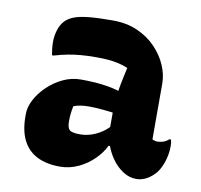

<svg xmlns="http://www.w3.org/2000/svg" viewBox="-67 -621 734 702"><g transform="rotate(10 300.0 -270.0)"><path d="M515 -354Q515 -334 515 -313.5Q515 -293 515 -273Q515 -253 515 -233Q515 -213 515 -193Q515 -181 515 -169.5Q515 -158 515 -147Q518 -145 524 -143.5Q530 -142 534 -142Q544 -142 555 -145.5Q566 -149 576 -158H582Q584 -151 584.5 -146Q585 -141 585 -133Q585 -103 574.5 -72.5Q564 -42 547 -25Q530 -8 513.5 -1Q497 6 482 6Q455 6 431.5 -9.5Q408 -25 391 -49Q374 -73 364.5 -101Q355 -129 355 -153Q355 -173 355 -192Q355 -211 355 -230Q355 -249 357.5 -272Q360 -295 365.5 -324Q371 -353 379 -388Q360 -396 341.5 -400Q323 -404 303.5 -405.5Q284 -407 261 -407Q231 -407 206 -405Q181 -403 157 -398.5Q133 -394 106 -386H100Q98 -396 96.5 -409Q95 -422 95 -435Q95 -458 102 -480Q109 -502 123 -516Q135 -528 154.5 -535.5Q174 -543 208 -546.5Q242 -550 297 -550Q349 -550 389.5 -532Q430 -514 458 -484.5Q486 -455 500.5 -421Q515 -387 515 -354ZM203 -159Q203 -135 212 -127Q221 -119 251 -119Q270 -119 290 -125Q310 -131 330 -144Q350 -157 367 -178L376 -96H361Q349 -70 324.5 -45.5Q300 -21 267.5 -5.5Q235 10 198 10Q149 10 114 -7.5Q79 -25 61 -60.5Q43 -96 43 -150V-158Q43 -184 57.5 -211.5Q72 -239 97 -263Q122 -287 153.5 -302Q185 -317 219 -317Q263 -317 300 -312.5Q337 -308 364 -299Q391 -290 403 -278Q409 -272 414.5 -262.5Q420 -253 423.5 -239Q427 -225 427 -205Q400 -212 371.5 -216Q343 -220 316 -222.5Q289 -225 266 -225Q250 -225 236 -223Q222 -221 209 -216Q206 -201 204.5 -188Q203 -175 203 -161Z"/></g></svg>

Font: Recursive Monospace Casual ExtraBold
Style: Regular
Weight: 800
Version: Version 1.047